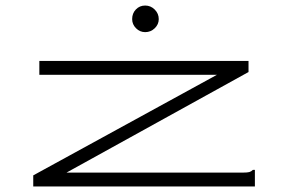

<svg xmlns="http://www.w3.org/2000/svg" viewBox="-20 -673 1040 693"><path d="M100 -40 763 -403H122V-453H877V-413L220 -50H856Q873 -50 880 -52Q887 -54 893 -60H900V0H100ZM504 -557Q485 -557 471 -571Q457 -585 457 -604Q457 -625 470.5 -639Q484 -653 504 -653Q524 -653 538.5 -638.5Q553 -624 553 -604Q553 -585 538.5 -571Q524 -557 504 -557Z"/></svg>

Font: Inconsolata UltraExpanded Light
Style: Regular
Weight: 300
Width: 9
Monospace: yes
Designer: Raph Levien, Cyreal, Brenton Simpson
Foundry: Raph Levien, Cyreal, Google
Version: Version 3.001; ttfautohint (v1.8.2.53-6de2)